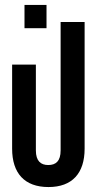

<svg xmlns="http://www.w3.org/2000/svg" viewBox="-20 -601 395 776"><path d="M79 -581V-487H168V-581ZM225 -512V7C225 50 206 66 175 66C145 66 125 50 125 7V-340H29V0C29 99 79 155 176 155C272 155 322 99 322 0V-512Z"/></svg>

Font: Modon Arabic
Style: Bold
Weight: 700
Designer: Ahmedzaza
Foundry: Ahmedzaza
Version: Version 2.010